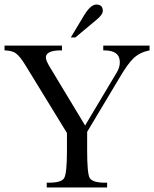

<svg xmlns="http://www.w3.org/2000/svg" viewBox="-20 -826 679 846"><path d="M292 -661 346 -751Q378 -806 404 -806Q433 -806 433 -778Q433 -761 403 -737L312 -661ZM494 -506Q508 -528 508 -552Q508 -604 439 -604H435V-625H639V-604Q597 -596 569 -570Q543 -546 504 -479L364 -245V-162Q364 -63 375 -42Q388 -21 443 -21H452V0H186V-21H195Q252 -21 263 -42Q275 -63 275 -162V-240L93 -537Q68 -578 51 -590Q36 -603 0 -604V-625H253V-604H248Q182 -604 182 -572Q182 -558 206 -520L355 -273Z"/></svg>

Font: New Athena Unicode
Style: Regular
Weight: 400
Designer: J. Rusten 1997; rev. by R. Hancock 2001, 2002, rev. by D. Mastronarde 2002-2021
Foundry: GreekKeys New Athena Unicode
Version: Version 5.008